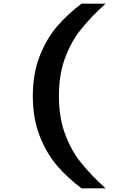

<svg xmlns="http://www.w3.org/2000/svg" viewBox="-20 -821 660 1041"><path d="M552.3 200H421.6Q349.4 145.5 292.5 80.9Q235.6 16.3 196.8 -79.5Q157.9 -175.4 157.9 -300.5Q157.9 -425.1 196.8 -521Q235.6 -616.8 292.7 -681.7Q349.8 -746.6 421.6 -801H552.3Q471.2 -727.8 417.7 -660.3Q364.2 -592.8 331.8 -504Q299.4 -415.2 299.4 -300.5Q299.4 -185.8 331.8 -97Q364.2 -8.2 417.7 59.3Q471.2 126.8 552.3 200Z"/></svg>

Font: Monaspace Xenon Var
Style: Regular
Weight: 400
Designer: Riley Cran and the Lettermatic Team
Version: Version 1.000 (Monaspace Xenon Var)